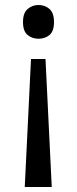

<svg xmlns="http://www.w3.org/2000/svg" viewBox="-20 -566 309 768"><path d="M196 -478Q196 -441 178 -426Q160 -411 134 -411Q109 -411 90.5 -426Q72 -441 72 -478Q72 -514 90.5 -530Q109 -546 134 -546Q160 -546 178 -530Q196 -514 196 -478ZM104 -330H162L187 182H79Z"/></svg>

Font: Noto Sans Warang Citi
Style: Regular
Weight: 400
Designer: Mangu Purty
Foundry: Mangu Purty
Version: Version 3.002; ttfautohint (v1.8.4.7-5d5b)